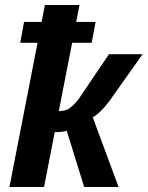

<svg xmlns="http://www.w3.org/2000/svg" viewBox="-20 -744 587 764"><path d="M197.8 -218.3 155.3 0H17.6L129.4 -573.7H60.5L75.7 -656.7H145.5L158.7 -724.1H296.4L283.2 -656.7H360.4L344.7 -573.7H267.1L213.9 -301.8Q235.8 -302.7 246.8 -307.6Q257.8 -312.5 270 -324.2Q275.9 -329.6 283 -337.6Q290 -345.7 297.4 -356.4L413.6 -528.3H547.4L415.5 -342.3Q380.4 -294.9 349.1 -277.3L451.7 0H314.9L245.6 -223.6Q231 -218.3 197.8 -218.3Z"/></svg>

Font: Arimo
Style: Italic
Weight: 400
Italic angle: -12°
Designer: Steve Matteson
Foundry: Monotype Imaging Inc.
Version: Version 1.33